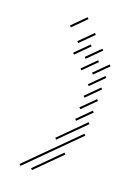

<svg xmlns="http://www.w3.org/2000/svg" viewBox="-101 -404 385 558"><g transform="rotate(20 91.5 -124.5)"><path d="M35.7 -317.1 75.7 -357.1 71.4 -361.4 31.4 -321.4ZM71.4 -281.4 111.4 -321.4 107.1 -325.7 67.1 -285.7ZM71.4 -245.7 111.4 -285.7 107.1 -290 67.1 -250ZM107.1 -245.7 147.1 -285.7 142.9 -290 102.9 -250ZM107.1 -210 147.1 -250 142.9 -254.3 102.9 -214.3ZM142.9 -210 182.9 -250 178.6 -254.3 138.6 -214.3ZM142.9 -174.3 182.9 -214.3 178.6 -218.6 138.6 -178.6ZM142.9 -138.6 182.9 -178.6 178.6 -182.9 138.6 -142.9ZM142.9 -102.9 182.9 -142.9 178.6 -147.1 138.6 -107.1ZM142.9 -67.1 182.9 -107.1 178.6 -111.4 138.6 -71.4ZM107.1 4.3 182.9 -71.4 178.6 -75.7 102.9 0ZM35.7 111.4 182.9 -35.7 178.6 -40 31.4 107.1ZM71.4 111.4 147.1 35.7 142.9 31.4 67.1 107.1Z"/></g></svg>

Font: Gossip Low Needlepoint
Style: Regular
Weight: 100
Width: 3
Designer: Deborah Khodanovich
Version: Version 1.001;Glyphs 3.3.1 (3343)